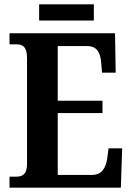

<svg xmlns="http://www.w3.org/2000/svg" viewBox="-20 -868 611 888"><path d="M161 -773H414V-848H161ZM24 0H539L545 -182H482L476 -136C470 -92 451 -59 406 -59H247V-345H454V-402H247V-655H382C428 -655 444 -626 448 -578L452 -532H515L512 -714H24V-663H55C82 -663 105 -655 105 -600V-109C105 -66 87 -51 57 -51H24Z"/></svg>

Font: Noto Serif Sinhala Condensed
Style: Bold
Weight: 700
Width: 3
Designer: Jelle Bosma - Monotype Design Team
Foundry: Monotype Imaging Inc.
Version: Version 2.007